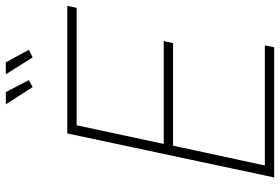

<svg xmlns="http://www.w3.org/2000/svg" viewBox="-171 -790 961 659"><g transform="rotate(-90 309.5 -460.5)"><path d="M181 -710H619L612 -678H209L145 -379H498L491 -347H139L71 -32H483L477 0H30ZM384 -921H425L468 -842L442 -829ZM281 -921H323L364 -842L340 -829Z"/></g></svg>

Font: Raleway Thin ExtraLight
Style: Italic
Weight: 250
Italic angle: -12°
Version: Version 4.026